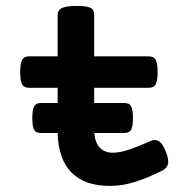

<svg xmlns="http://www.w3.org/2000/svg" viewBox="-20 -610 640 641"><path d="M172.4 -266.1V-316.9H78.1Q69.8 -316.9 64 -319.3Q58.1 -321.8 54.4 -327.6Q50.8 -333.5 49.1 -343.5Q47.4 -353.5 47.4 -369.1Q47.4 -384.8 49.1 -395Q50.8 -405.3 54.4 -411.1Q58.1 -417 64 -419.4Q69.8 -421.9 78.1 -421.9H172.4V-559.6Q172.4 -576.2 187 -583.3Q201.7 -590.3 236.8 -590.3Q254.4 -590.3 265.4 -588.6Q276.4 -586.9 283 -583.3Q289.6 -579.6 292 -573.7Q294.4 -567.9 294.4 -559.6V-421.9H475.6Q483.9 -421.9 489.7 -419.4Q495.6 -417 499.3 -411.1Q502.9 -405.3 504.6 -395Q506.3 -384.8 506.3 -369.1Q506.3 -353.5 504.6 -343.5Q502.9 -333.5 499.3 -327.6Q495.6 -321.8 489.7 -319.3Q483.9 -316.9 475.6 -316.9H294.4V-266.1H393.1Q401.4 -266.1 407.2 -264.2Q413.1 -262.2 416.7 -256.6Q420.4 -251 422.1 -241.2Q423.8 -231.4 423.8 -215.8Q423.8 -200.2 422.1 -190.4Q420.4 -180.7 416.7 -175.3Q413.1 -169.9 407.2 -168Q401.4 -166 393.1 -166H294.9Q297.9 -131.8 314 -116Q330.1 -100.1 357.4 -100.1Q369.6 -100.1 384.5 -103.3Q399.4 -106.4 415 -111.8Q430.7 -117.2 447.3 -124Q463.9 -130.9 480 -138.2Q487.3 -141.6 494.4 -142.3Q501.5 -143.1 508.1 -139.9Q514.6 -136.7 520.8 -128.7Q526.9 -120.6 532.7 -106Q544.4 -77.1 540.8 -62.5Q537.1 -47.9 521 -40Q476.6 -17.6 432.9 -3.4Q389.2 10.7 346.7 10.7Q263.2 10.7 219 -33.7Q174.8 -78.1 172.4 -166H118.7Q110.4 -166 104.5 -168Q98.6 -169.9 95 -175.3Q91.3 -180.7 89.6 -190.4Q87.9 -200.2 87.9 -215.8Q87.9 -231.4 89.6 -241.2Q91.3 -251 95 -256.6Q98.6 -262.2 104.5 -264.2Q110.4 -266.1 118.7 -266.1Z"/></svg>

Font: Courier Prime
Style: Bold
Weight: 700
Monospace: yes
Designer: Alan Dague-Greene
Foundry: Quote-Unquote Apps
Version: Version 1.202